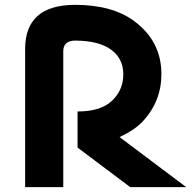

<svg xmlns="http://www.w3.org/2000/svg" viewBox="-20 -767 786 787"><path d="M83 0V-565.9Q83 -747.1 288.1 -747.1Q439.9 -747.1 529.8 -680.7Q641.6 -598.1 641.6 -463.4Q641.6 -352.1 565.4 -269.5Q533.2 -234.9 470.2 -205.1L743.2 0H513.7L297.9 -162.1V-310.1Q393.1 -310.1 439 -354Q485.4 -397.9 485.4 -462.4Q485.4 -526.9 435.3 -563.5Q385.3 -600.1 288.1 -600.6Q239.3 -600.6 239.3 -556.2V0Z"/></svg>

Font: Newest Shape
Style: Bold
Weight: 700
Designer: Wojciech Kalinowski "wmk69" (wmk69@o2.pl)
Foundry: Wojciech Kalinowski "wmk69" (wmk69@o2.pl)
Version: Version 1.0.0; 2022-02-24